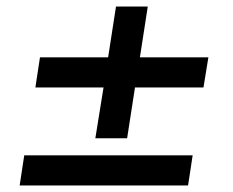

<svg xmlns="http://www.w3.org/2000/svg" viewBox="-20 -566 711 586"><path d="M271 -144 296 -299H88L102 -391H310L334 -546H431L407 -391H616L601 -299H392L368 -144ZM40 0 54 -92H568L554 0Z"/></svg>

Font: Nunito Sans 10pt SemiExpanded
Style: Bold Italic
Weight: 700
Width: 6
Italic angle: -9°
Designer: Vernon Adams
Foundry: Vernon Adams
Version: Version 3.101;gftools[0.9.27]